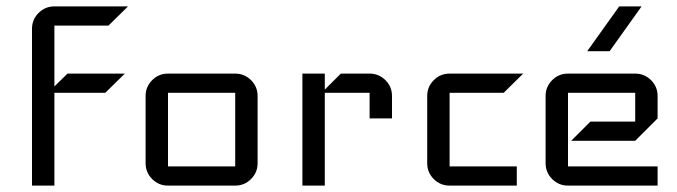

<svg xmlns="http://www.w3.org/2000/svg" viewBox="-20 -580 2115 600"><path d="M380 -560 319 -500H150V-310L191 -350H370L309 -290H150V0H80V-490Q80 -519 100.5 -539.5Q121 -560 150 -560Z M785 -70Q785 -41 764.5 -20.5Q744 0 715 0H505Q476 0 455.5 -20.5Q435 -41 435 -70V-280Q435 -309 455.5 -329.5Q476 -350 505 -350H715Q744 -350 764.5 -329.5Q785 -309 785 -280ZM715 -60V-290H505V-60Z M1205 -210H1135V-290H995V0H925V-350H995V-300L1045 -350H1135Q1164 -350 1184.5 -329.5Q1205 -309 1205 -280Z M1615 -350 1554 -290H1385V-60H1595V0H1385Q1356 0 1335.5 -20.5Q1315 -41 1315 -70V-280Q1315 -309 1335.5 -329.5Q1356 -350 1385 -350Z M2035 0H1755Q1726 0 1705.5 -20.5Q1685 -41 1685 -70V-280Q1685 -309 1705.5 -329.5Q1726 -350 1755 -350H1965Q1994 -350 2014.5 -329.5Q2035 -309 2035 -280V-210L1965 -140H1765L1825 -200H1965V-290H1755V-60H2035ZM1985 -560 1885 -420H1815L1915 -560Z"/></svg>

Font: Iceland
Style: Regular
Weight: 400
Designer: Cyreal (www.cyreal.org)
Foundry: Cyreal (www.cyreal.org)
Version: Version 1.001